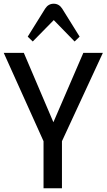

<svg xmlns="http://www.w3.org/2000/svg" viewBox="-22 -1012 573 1032"><path d="M0 0ZM531 -728 311 -253V0H212V-253L-2 -728H106L265 -355L426 -728ZM267 -904 154 -789 127 -815 221 -966Q238 -992 266.5 -992Q295 -992 312 -966L406 -815L379 -789Z"/></svg>

Font: Myanmar Chatu
Style: Regular
Weight: 400
Designer: Danh Hong
Foundry: Google Inc.
Version: Version 2.00 November 20, 2015